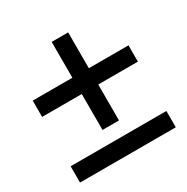

<svg xmlns="http://www.w3.org/2000/svg" viewBox="-142 -728 832 852"><g transform="rotate(-30 274.5 -302.0)"><path d="M316.9 -336.4V-152.3H232.4V-336.4H29.3V-419.9H232.4V-603.5H316.9V-419.9H520V-336.4ZM520 -83.5V0H29.3V-83.5Z"/></g></svg>

Font: Arimo Medium
Style: Regular
Weight: 500
Designer: Steve Matteson
Foundry: Monotype Imaging Inc.
Version: Version 1.33